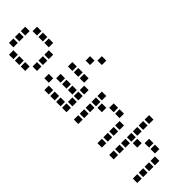

<svg xmlns="http://www.w3.org/2000/svg" viewBox="49 -1551 2302 2302"><g transform="rotate(45 1200.0 -400.5)"><path d="M113.5 -487.5Q112.5 -487.5 112.5 -487.5Q112.5 -487.5 112.5 -486.5V-413.5Q112.5 -412.5 112.5 -412.5Q112.5 -412.5 113.5 -412.5H186.5Q187.5 -412.5 187.5 -412.5Q187.5 -412.5 187.5 -413.5V-486.5Q187.5 -487.5 187.5 -487.5Q187.5 -487.5 186.5 -487.5ZM213.5 -487.5Q212.5 -487.5 212.5 -487.5Q212.5 -487.5 212.5 -486.5V-413.5Q212.5 -412.5 212.5 -412.5Q212.5 -412.5 213.5 -412.5H286.5Q287.5 -412.5 287.5 -412.5Q287.5 -412.5 287.5 -413.5V-486.5Q287.5 -487.5 287.5 -487.5Q287.5 -487.5 286.5 -487.5ZM313.5 -487.5Q312.5 -487.5 312.5 -487.5Q312.5 -487.5 312.5 -486.5V-413.5Q312.5 -412.5 312.5 -412.5Q312.5 -412.5 313.5 -412.5H386.5Q387.5 -412.5 387.5 -412.5Q387.5 -412.5 387.5 -413.5V-486.5Q387.5 -487.5 387.5 -487.5Q387.5 -487.5 386.5 -487.5ZM13.5 -387.5Q12.5 -387.5 12.5 -387.5Q12.5 -387.5 12.5 -386.5V-313.5Q12.5 -312.5 12.5 -312.5Q12.5 -312.5 13.5 -312.5H86.5Q87.5 -312.5 87.5 -312.5Q87.5 -312.5 87.5 -313.5V-386.5Q87.5 -387.5 87.5 -387.5Q87.5 -387.5 86.5 -387.5ZM413.5 -387.5Q412.5 -387.5 412.5 -387.5Q412.5 -387.5 412.5 -386.5V-313.5Q412.5 -312.5 412.5 -312.5Q412.5 -312.5 413.5 -312.5H486.5Q487.5 -312.5 487.5 -312.5Q487.5 -312.5 487.5 -313.5V-386.5Q487.5 -387.5 487.5 -387.5Q487.5 -387.5 486.5 -387.5ZM13.5 -287.5Q12.5 -287.5 12.5 -287.5Q12.5 -287.5 12.5 -286.5V-213.5Q12.5 -212.5 12.5 -212.5Q12.5 -212.5 13.5 -212.5H86.5Q87.5 -212.5 87.5 -212.5Q87.5 -212.5 87.5 -213.5V-286.5Q87.5 -287.5 87.5 -287.5Q87.5 -287.5 86.5 -287.5ZM413.5 -287.5Q412.5 -287.5 412.5 -287.5Q412.5 -287.5 412.5 -286.5V-213.5Q412.5 -212.5 412.5 -212.5Q412.5 -212.5 413.5 -212.5H486.5Q487.5 -212.5 487.5 -212.5Q487.5 -212.5 487.5 -213.5V-286.5Q487.5 -287.5 487.5 -287.5Q487.5 -287.5 486.5 -287.5ZM13.5 -187.5Q12.5 -187.5 12.5 -187.5Q12.5 -187.5 12.5 -186.5V-113.5Q12.5 -112.5 12.5 -112.5Q12.5 -112.5 13.5 -112.5H86.5Q87.5 -112.5 87.5 -112.5Q87.5 -112.5 87.5 -113.5V-186.5Q87.5 -187.5 87.5 -187.5Q87.5 -187.5 86.5 -187.5ZM413.5 -187.5Q412.5 -187.5 412.5 -187.5Q412.5 -187.5 412.5 -186.5V-113.5Q412.5 -112.5 412.5 -112.5Q412.5 -112.5 413.5 -112.5H486.5Q487.5 -112.5 487.5 -112.5Q487.5 -112.5 487.5 -113.5V-186.5Q487.5 -187.5 487.5 -187.5Q487.5 -187.5 486.5 -187.5ZM113.5 -87.5Q112.5 -87.5 112.5 -87.5Q112.5 -87.5 112.5 -86.5V-13.5Q112.5 -12.5 112.5 -12.5Q112.5 -12.5 113.5 -12.5H186.5Q187.5 -12.5 187.5 -12.5Q187.5 -12.5 187.5 -13.5V-86.5Q187.5 -87.5 187.5 -87.5Q187.5 -87.5 186.5 -87.5ZM213.5 -87.5Q212.5 -87.5 212.5 -87.5Q212.5 -87.5 212.5 -86.5V-13.5Q212.5 -12.5 212.5 -12.5Q212.5 -12.5 213.5 -12.5H286.5Q287.5 -12.5 287.5 -12.5Q287.5 -12.5 287.5 -13.5V-86.5Q287.5 -87.5 287.5 -87.5Q287.5 -87.5 286.5 -87.5ZM313.5 -87.5Q312.5 -87.5 312.5 -87.5Q312.5 -87.5 312.5 -86.5V-13.5Q312.5 -12.5 312.5 -12.5Q312.5 -12.5 313.5 -12.5H386.5Q387.5 -12.5 387.5 -12.5Q387.5 -12.5 387.5 -13.5V-86.5Q387.5 -87.5 387.5 -87.5Q387.5 -87.5 386.5 -87.5Z M913.5 -787.5Q912.5 -787.5 912.5 -787.5Q912.5 -787.5 912.5 -786.5V-713.5Q912.5 -712.5 912.5 -712.5Q912.5 -712.5 913.5 -712.5H986.5Q987.5 -712.5 987.5 -712.5Q987.5 -712.5 987.5 -713.5V-786.5Q987.5 -787.5 987.5 -787.5Q987.5 -787.5 986.5 -787.5ZM813.5 -687.5Q812.5 -687.5 812.5 -687.5Q812.5 -687.5 812.5 -686.5V-613.5Q812.5 -612.5 812.5 -612.5Q812.5 -612.5 813.5 -612.5H886.5Q887.5 -612.5 887.5 -612.5Q887.5 -612.5 887.5 -613.5V-686.5Q887.5 -687.5 887.5 -687.5Q887.5 -687.5 886.5 -687.5ZM713.5 -487.5Q712.5 -487.5 712.5 -487.5Q712.5 -487.5 712.5 -486.5V-413.5Q712.5 -412.5 712.5 -412.5Q712.5 -412.5 713.5 -412.5H786.5Q787.5 -412.5 787.5 -412.5Q787.5 -412.5 787.5 -413.5V-486.5Q787.5 -487.5 787.5 -487.5Q787.5 -487.5 786.5 -487.5ZM813.5 -487.5Q812.5 -487.5 812.5 -487.5Q812.5 -487.5 812.5 -486.5V-413.5Q812.5 -412.5 812.5 -412.5Q812.5 -412.5 813.5 -412.5H886.5Q887.5 -412.5 887.5 -412.5Q887.5 -412.5 887.5 -413.5V-486.5Q887.5 -487.5 887.5 -487.5Q887.5 -487.5 886.5 -487.5ZM913.5 -487.5Q912.5 -487.5 912.5 -487.5Q912.5 -487.5 912.5 -486.5V-413.5Q912.5 -412.5 912.5 -412.5Q912.5 -412.5 913.5 -412.5H986.5Q987.5 -412.5 987.5 -412.5Q987.5 -412.5 987.5 -413.5V-486.5Q987.5 -487.5 987.5 -487.5Q987.5 -487.5 986.5 -487.5ZM1013.5 -387.5Q1012.5 -387.5 1012.5 -387.5Q1012.5 -387.5 1012.5 -386.5V-313.5Q1012.5 -312.5 1012.5 -312.5Q1012.5 -312.5 1013.5 -312.5H1086.5Q1087.5 -312.5 1087.5 -312.5Q1087.5 -312.5 1087.5 -313.5V-386.5Q1087.5 -387.5 1087.5 -387.5Q1087.5 -387.5 1086.5 -387.5ZM713.5 -287.5Q712.5 -287.5 712.5 -287.5Q712.5 -287.5 712.5 -286.5V-213.5Q712.5 -212.5 712.5 -212.5Q712.5 -212.5 713.5 -212.5H786.5Q787.5 -212.5 787.5 -212.5Q787.5 -212.5 787.5 -213.5V-286.5Q787.5 -287.5 787.5 -287.5Q787.5 -287.5 786.5 -287.5ZM813.5 -287.5Q812.5 -287.5 812.5 -287.5Q812.5 -287.5 812.5 -286.5V-213.5Q812.5 -212.5 812.5 -212.5Q812.5 -212.5 813.5 -212.5H886.5Q887.5 -212.5 887.5 -212.5Q887.5 -212.5 887.5 -213.5V-286.5Q887.5 -287.5 887.5 -287.5Q887.5 -287.5 886.5 -287.5ZM913.5 -287.5Q912.5 -287.5 912.5 -287.5Q912.5 -287.5 912.5 -286.5V-213.5Q912.5 -212.5 912.5 -212.5Q912.5 -212.5 913.5 -212.5H986.5Q987.5 -212.5 987.5 -212.5Q987.5 -212.5 987.5 -213.5V-286.5Q987.5 -287.5 987.5 -287.5Q987.5 -287.5 986.5 -287.5ZM1013.5 -287.5Q1012.5 -287.5 1012.5 -287.5Q1012.5 -287.5 1012.5 -286.5V-213.5Q1012.5 -212.5 1012.5 -212.5Q1012.5 -212.5 1013.5 -212.5H1086.5Q1087.5 -212.5 1087.5 -212.5Q1087.5 -212.5 1087.5 -213.5V-286.5Q1087.5 -287.5 1087.5 -287.5Q1087.5 -287.5 1086.5 -287.5ZM613.5 -187.5Q612.5 -187.5 612.5 -187.5Q612.5 -187.5 612.5 -186.5V-113.5Q612.5 -112.5 612.5 -112.5Q612.5 -112.5 613.5 -112.5H686.5Q687.5 -112.5 687.5 -112.5Q687.5 -112.5 687.5 -113.5V-186.5Q687.5 -187.5 687.5 -187.5Q687.5 -187.5 686.5 -187.5ZM1013.5 -187.5Q1012.5 -187.5 1012.5 -187.5Q1012.5 -187.5 1012.5 -186.5V-113.5Q1012.5 -112.5 1012.5 -112.5Q1012.5 -112.5 1013.5 -112.5H1086.5Q1087.5 -112.5 1087.5 -112.5Q1087.5 -112.5 1087.5 -113.5V-186.5Q1087.5 -187.5 1087.5 -187.5Q1087.5 -187.5 1086.5 -187.5ZM713.5 -87.5Q712.5 -87.5 712.5 -87.5Q712.5 -87.5 712.5 -86.5V-13.5Q712.5 -12.5 712.5 -12.5Q712.5 -12.5 713.5 -12.5H786.5Q787.5 -12.5 787.5 -12.5Q787.5 -12.5 787.5 -13.5V-86.5Q787.5 -87.5 787.5 -87.5Q787.5 -87.5 786.5 -87.5ZM813.5 -87.5Q812.5 -87.5 812.5 -87.5Q812.5 -87.5 812.5 -86.5V-13.5Q812.5 -12.5 812.5 -12.5Q812.5 -12.5 813.5 -12.5H886.5Q887.5 -12.5 887.5 -12.5Q887.5 -12.5 887.5 -13.5V-86.5Q887.5 -87.5 887.5 -87.5Q887.5 -87.5 886.5 -87.5ZM913.5 -87.5Q912.5 -87.5 912.5 -87.5Q912.5 -87.5 912.5 -86.5V-13.5Q912.5 -12.5 912.5 -12.5Q912.5 -12.5 913.5 -12.5H986.5Q987.5 -12.5 987.5 -12.5Q987.5 -12.5 987.5 -13.5V-86.5Q987.5 -87.5 987.5 -87.5Q987.5 -87.5 986.5 -87.5ZM1013.5 -87.5Q1012.5 -87.5 1012.5 -87.5Q1012.5 -87.5 1012.5 -86.5V-13.5Q1012.5 -12.5 1012.5 -12.5Q1012.5 -12.5 1013.5 -12.5H1086.5Q1087.5 -12.5 1087.5 -12.5Q1087.5 -12.5 1087.5 -13.5V-86.5Q1087.5 -87.5 1087.5 -87.5Q1087.5 -87.5 1086.5 -87.5Z M1213.5 -487.5Q1212.5 -487.5 1212.5 -487.5Q1212.5 -487.5 1212.5 -486.5V-413.5Q1212.5 -412.5 1212.5 -412.5Q1212.5 -412.5 1213.5 -412.5H1286.5Q1287.5 -412.5 1287.5 -412.5Q1287.5 -412.5 1287.5 -413.5V-486.5Q1287.5 -487.5 1287.5 -487.5Q1287.5 -487.5 1286.5 -487.5ZM1413.5 -487.5Q1412.5 -487.5 1412.5 -487.5Q1412.5 -487.5 1412.5 -486.5V-413.5Q1412.5 -412.5 1412.5 -412.5Q1412.5 -412.5 1413.5 -412.5H1486.5Q1487.5 -412.5 1487.5 -412.5Q1487.5 -412.5 1487.5 -413.5V-486.5Q1487.5 -487.5 1487.5 -487.5Q1487.5 -487.5 1486.5 -487.5ZM1513.5 -487.5Q1512.5 -487.5 1512.5 -487.5Q1512.5 -487.5 1512.5 -486.5V-413.5Q1512.5 -412.5 1512.5 -412.5Q1512.5 -412.5 1513.5 -412.5H1586.5Q1587.5 -412.5 1587.5 -412.5Q1587.5 -412.5 1587.5 -413.5V-486.5Q1587.5 -487.5 1587.5 -487.5Q1587.5 -487.5 1586.5 -487.5ZM1213.5 -387.5Q1212.5 -387.5 1212.5 -387.5Q1212.5 -387.5 1212.5 -386.5V-313.5Q1212.5 -312.5 1212.5 -312.5Q1212.5 -312.5 1213.5 -312.5H1286.5Q1287.5 -312.5 1287.5 -312.5Q1287.5 -312.5 1287.5 -313.5V-386.5Q1287.5 -387.5 1287.5 -387.5Q1287.5 -387.5 1286.5 -387.5ZM1313.5 -387.5Q1312.5 -387.5 1312.5 -387.5Q1312.5 -387.5 1312.5 -386.5V-313.5Q1312.5 -312.5 1312.5 -312.5Q1312.5 -312.5 1313.5 -312.5H1386.5Q1387.5 -312.5 1387.5 -312.5Q1387.5 -312.5 1387.5 -313.5V-386.5Q1387.5 -387.5 1387.5 -387.5Q1387.5 -387.5 1386.5 -387.5ZM1613.5 -387.5Q1612.5 -387.5 1612.5 -387.5Q1612.5 -387.5 1612.5 -386.5V-313.5Q1612.5 -312.5 1612.5 -312.5Q1612.5 -312.5 1613.5 -312.5H1686.5Q1687.5 -312.5 1687.5 -312.5Q1687.5 -312.5 1687.5 -313.5V-386.5Q1687.5 -387.5 1687.5 -387.5Q1687.5 -387.5 1686.5 -387.5ZM1213.5 -287.5Q1212.5 -287.5 1212.5 -287.5Q1212.5 -287.5 1212.5 -286.5V-213.5Q1212.5 -212.5 1212.5 -212.5Q1212.5 -212.5 1213.5 -212.5H1286.5Q1287.5 -212.5 1287.5 -212.5Q1287.5 -212.5 1287.5 -213.5V-286.5Q1287.5 -287.5 1287.5 -287.5Q1287.5 -287.5 1286.5 -287.5ZM1613.5 -287.5Q1612.5 -287.5 1612.5 -287.5Q1612.5 -287.5 1612.5 -286.5V-213.5Q1612.5 -212.5 1612.5 -212.5Q1612.5 -212.5 1613.5 -212.5H1686.5Q1687.5 -212.5 1687.5 -212.5Q1687.5 -212.5 1687.5 -213.5V-286.5Q1687.5 -287.5 1687.5 -287.5Q1687.5 -287.5 1686.5 -287.5ZM1213.5 -187.5Q1212.5 -187.5 1212.5 -187.5Q1212.5 -187.5 1212.5 -186.5V-113.5Q1212.5 -112.5 1212.5 -112.5Q1212.5 -112.5 1213.5 -112.5H1286.5Q1287.5 -112.5 1287.5 -112.5Q1287.5 -112.5 1287.5 -113.5V-186.5Q1287.5 -187.5 1287.5 -187.5Q1287.5 -187.5 1286.5 -187.5ZM1613.5 -187.5Q1612.5 -187.5 1612.5 -187.5Q1612.5 -187.5 1612.5 -186.5V-113.5Q1612.5 -112.5 1612.5 -112.5Q1612.5 -112.5 1613.5 -112.5H1686.5Q1687.5 -112.5 1687.5 -112.5Q1687.5 -112.5 1687.5 -113.5V-186.5Q1687.5 -187.5 1687.5 -187.5Q1687.5 -187.5 1686.5 -187.5ZM1213.5 -87.5Q1212.5 -87.5 1212.5 -87.5Q1212.5 -87.5 1212.5 -86.5V-13.5Q1212.5 -12.5 1212.5 -12.5Q1212.5 -12.5 1213.5 -12.5H1286.5Q1287.5 -12.5 1287.5 -12.5Q1287.5 -12.5 1287.5 -13.5V-86.5Q1287.5 -87.5 1287.5 -87.5Q1287.5 -87.5 1286.5 -87.5ZM1613.5 -87.5Q1612.5 -87.5 1612.5 -87.5Q1612.5 -87.5 1612.5 -86.5V-13.5Q1612.5 -12.5 1612.5 -12.5Q1612.5 -12.5 1613.5 -12.5H1686.5Q1687.5 -12.5 1687.5 -12.5Q1687.5 -12.5 1687.5 -13.5V-86.5Q1687.5 -87.5 1687.5 -87.5Q1687.5 -87.5 1686.5 -87.5Z M1813.5 -687.5Q1812.5 -687.5 1812.5 -687.5Q1812.5 -687.5 1812.5 -686.5V-613.5Q1812.5 -612.5 1812.5 -612.5Q1812.5 -612.5 1813.5 -612.5H1886.5Q1887.5 -612.5 1887.5 -612.5Q1887.5 -612.5 1887.5 -613.5V-686.5Q1887.5 -687.5 1887.5 -687.5Q1887.5 -687.5 1886.5 -687.5ZM1813.5 -587.5Q1812.5 -587.5 1812.5 -587.5Q1812.5 -587.5 1812.5 -586.5V-513.5Q1812.5 -512.5 1812.5 -512.5Q1812.5 -512.5 1813.5 -512.5H1886.5Q1887.5 -512.5 1887.5 -512.5Q1887.5 -512.5 1887.5 -513.5V-586.5Q1887.5 -587.5 1887.5 -587.5Q1887.5 -587.5 1886.5 -587.5ZM1813.5 -487.5Q1812.5 -487.5 1812.5 -487.5Q1812.5 -487.5 1812.5 -486.5V-413.5Q1812.5 -412.5 1812.5 -412.5Q1812.5 -412.5 1813.5 -412.5H1886.5Q1887.5 -412.5 1887.5 -412.5Q1887.5 -412.5 1887.5 -413.5V-486.5Q1887.5 -487.5 1887.5 -487.5Q1887.5 -487.5 1886.5 -487.5ZM2013.5 -487.5Q2012.5 -487.5 2012.5 -487.5Q2012.5 -487.5 2012.5 -486.5V-413.5Q2012.5 -412.5 2012.5 -412.5Q2012.5 -412.5 2013.5 -412.5H2086.5Q2087.5 -412.5 2087.5 -412.5Q2087.5 -412.5 2087.5 -413.5V-486.5Q2087.5 -487.5 2087.5 -487.5Q2087.5 -487.5 2086.5 -487.5ZM2113.5 -487.5Q2112.5 -487.5 2112.5 -487.5Q2112.5 -487.5 2112.5 -486.5V-413.5Q2112.5 -412.5 2112.5 -412.5Q2112.5 -412.5 2113.5 -412.5H2186.5Q2187.5 -412.5 2187.5 -412.5Q2187.5 -412.5 2187.5 -413.5V-486.5Q2187.5 -487.5 2187.5 -487.5Q2187.5 -487.5 2186.5 -487.5ZM1813.5 -387.5Q1812.5 -387.5 1812.5 -387.5Q1812.5 -387.5 1812.5 -386.5V-313.5Q1812.5 -312.5 1812.5 -312.5Q1812.5 -312.5 1813.5 -312.5H1886.5Q1887.5 -312.5 1887.5 -312.5Q1887.5 -312.5 1887.5 -313.5V-386.5Q1887.5 -387.5 1887.5 -387.5Q1887.5 -387.5 1886.5 -387.5ZM1913.5 -387.5Q1912.5 -387.5 1912.5 -387.5Q1912.5 -387.5 1912.5 -386.5V-313.5Q1912.5 -312.5 1912.5 -312.5Q1912.5 -312.5 1913.5 -312.5H1986.5Q1987.5 -312.5 1987.5 -312.5Q1987.5 -312.5 1987.5 -313.5V-386.5Q1987.5 -387.5 1987.5 -387.5Q1987.5 -387.5 1986.5 -387.5ZM2213.5 -387.5Q2212.5 -387.5 2212.5 -387.5Q2212.5 -387.5 2212.5 -386.5V-313.5Q2212.5 -312.5 2212.5 -312.5Q2212.5 -312.5 2213.5 -312.5H2286.5Q2287.5 -312.5 2287.5 -312.5Q2287.5 -312.5 2287.5 -313.5V-386.5Q2287.5 -387.5 2287.5 -387.5Q2287.5 -387.5 2286.5 -387.5ZM1813.5 -287.5Q1812.5 -287.5 1812.5 -287.5Q1812.5 -287.5 1812.5 -286.5V-213.5Q1812.5 -212.5 1812.5 -212.5Q1812.5 -212.5 1813.5 -212.5H1886.5Q1887.5 -212.5 1887.5 -212.5Q1887.5 -212.5 1887.5 -213.5V-286.5Q1887.5 -287.5 1887.5 -287.5Q1887.5 -287.5 1886.5 -287.5ZM2213.5 -287.5Q2212.5 -287.5 2212.5 -287.5Q2212.5 -287.5 2212.5 -286.5V-213.5Q2212.5 -212.5 2212.5 -212.5Q2212.5 -212.5 2213.5 -212.5H2286.5Q2287.5 -212.5 2287.5 -212.5Q2287.5 -212.5 2287.5 -213.5V-286.5Q2287.5 -287.5 2287.5 -287.5Q2287.5 -287.5 2286.5 -287.5ZM1813.5 -187.5Q1812.5 -187.5 1812.5 -187.5Q1812.5 -187.5 1812.5 -186.5V-113.5Q1812.5 -112.5 1812.5 -112.5Q1812.5 -112.5 1813.5 -112.5H1886.5Q1887.5 -112.5 1887.5 -112.5Q1887.5 -112.5 1887.5 -113.5V-186.5Q1887.5 -187.5 1887.5 -187.5Q1887.5 -187.5 1886.5 -187.5ZM2213.5 -187.5Q2212.5 -187.5 2212.5 -187.5Q2212.5 -187.5 2212.5 -186.5V-113.5Q2212.5 -112.5 2212.5 -112.5Q2212.5 -112.5 2213.5 -112.5H2286.5Q2287.5 -112.5 2287.5 -112.5Q2287.5 -112.5 2287.5 -113.5V-186.5Q2287.5 -187.5 2287.5 -187.5Q2287.5 -187.5 2286.5 -187.5ZM1813.5 -87.5Q1812.5 -87.5 1812.5 -87.5Q1812.5 -87.5 1812.5 -86.5V-13.5Q1812.5 -12.5 1812.5 -12.5Q1812.5 -12.5 1813.5 -12.5H1886.5Q1887.5 -12.5 1887.5 -12.5Q1887.5 -12.5 1887.5 -13.5V-86.5Q1887.5 -87.5 1887.5 -87.5Q1887.5 -87.5 1886.5 -87.5ZM2213.5 -87.5Q2212.5 -87.5 2212.5 -87.5Q2212.5 -87.5 2212.5 -86.5V-13.5Q2212.5 -12.5 2212.5 -12.5Q2212.5 -12.5 2213.5 -12.5H2286.5Q2287.5 -12.5 2287.5 -12.5Q2287.5 -12.5 2287.5 -13.5V-86.5Q2287.5 -87.5 2287.5 -87.5Q2287.5 -87.5 2286.5 -87.5Z"/></g></svg>

Font: Doto Black
Style: Regular
Weight: 900
Monospace: yes
Version: Version 1.000